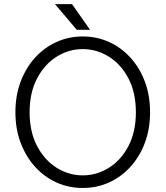

<svg xmlns="http://www.w3.org/2000/svg" viewBox="-20 -909 808 937"><path d="M55.2 -361.3Q55.2 -441.9 80.3 -509.3Q105.5 -576.7 150.1 -626.5Q194.8 -676.3 254.6 -703.6Q314.5 -731 383.8 -731Q453.6 -731 513.2 -703.6Q572.8 -676.3 617.7 -626.5Q662.6 -576.7 687.5 -509.3Q712.4 -441.9 712.4 -361.3Q712.4 -280.8 687.5 -213.4Q662.6 -146 617.7 -96.2Q572.8 -46.4 513.2 -19Q453.6 8.3 383.8 8.3Q314.5 8.3 254.6 -19Q194.8 -46.4 150.1 -96.2Q105.5 -146 80.3 -213.4Q55.2 -280.8 55.2 -361.3ZM124.5 -361.3Q124.5 -265.6 160.9 -196.5Q197.3 -127.4 256.3 -90.3Q315.4 -53.2 383.8 -53.2Q452.1 -53.2 511.5 -90.3Q570.8 -127.4 606.9 -196.5Q643.1 -265.6 643.1 -361.3Q643.1 -457 606.9 -526.1Q570.8 -595.2 511.5 -632.3Q452.1 -669.4 383.8 -669.4Q315.4 -669.4 256.3 -632.3Q197.3 -595.2 160.9 -526.1Q124.5 -457 124.5 -361.3ZM354.5 -763.7 248.5 -888.7H331.5L419.4 -763.7Z"/></svg>

Font: Giphurs Light
Style: Regular
Weight: 300
Version: Version 0.920; ttfautohint (v1.8.4.7-5d5b)